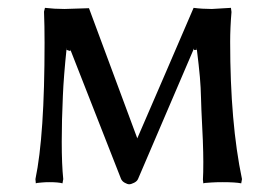

<svg xmlns="http://www.w3.org/2000/svg" viewBox="-20 -460 714 492"><path d="M141.1 -213.9Q138.2 -150.9 138.2 -97.2Q138.2 -38.1 142.1 -1L140.1 9.8Q129.9 6.8 106 6.8Q96.2 6.8 87.6 7.6Q79.1 8.3 75.2 8.8L71.8 9.8L70.8 -1Q94.2 -112.3 94.2 -350.1Q94.2 -394.5 92.8 -430.2L95.2 -439.9Q119.1 -437 145 -437L208 -439L332 -105V-106Q355.5 -160.6 404.1 -272.7Q452.6 -384.8 476.1 -439.9Q498 -437 522.9 -437L571.8 -439.9L573.2 -429.2Q569.8 -389.2 569.8 -353Q569.8 -145 600.1 -1L598.1 9.8Q584 6.8 549.8 6.8Q534.2 6.8 522 7.6Q509.8 8.3 505.4 8.8L501 9.8L500 0Q501 -15.1 501 -44.9Q501 -89.4 496.1 -178.2Q495.6 -183.1 495.1 -208.7Q494.6 -234.4 492.2 -262.7Q489.7 -291 483.9 -337.9V-332H477.1V-335.9Q453.6 -280.8 405.5 -168.9Q357.4 -57.1 334 -2Q331.5 4.4 323.7 8.3Q315.9 12.2 311 12.2Q306.6 12.2 299.6 8.3Q292.5 4.4 290 -2L160.2 -333V-329.1L150.9 -332V-337.9Q143.1 -263.7 141.1 -213.9Z"/></svg>

Font: Linear Smooth Low Contrast
Style: Regular
Weight: 500
Designer: Philipp H. Poll, Flanker
Foundry: Philipp H. Poll, reworked by Flanker
Version: Version 1.010 | FøM Fix